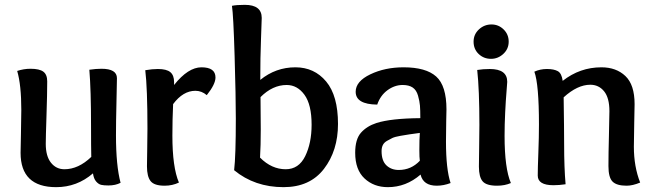

<svg xmlns="http://www.w3.org/2000/svg" viewBox="-20 -763 2708 793"><path d="M364 -47Q298 10 212 10Q65 10 65 -132Q65 -139 66.5 -208.5Q68 -278 68 -309Q68 -412 51 -470Q78 -479 106 -479Q143 -479 159 -467Q175 -455 175 -427Q175 -375 172 -285Q169 -195 169 -169Q169 -118 190.5 -91Q212 -64 246 -64Q304 -64 357 -115Q356 -156 356 -242Q356 -392 349 -475Q377 -479 399 -479Q463 -479 463 -440Q463 -422 461 -340Q459 -258 459 -204Q459 -79 478 -8Q457 3 428 3Q409 3 398 0.5Q387 -2 377 -13.5Q367 -25 364 -47Z M632 -478Q668 -478 683.5 -465Q699 -452 699 -424V-412Q757 -485 812 -485Q870 -485 870 -443Q870 -415 834 -370Q813 -388 787 -388Q736 -388 695 -333Q692 -269 692 -203Q692 -72 719 -9Q692 4 660 4Q617 4 602 -15Q587 -34 587 -76Q587 -88 588 -144Q589 -200 589 -232Q589 -399 580 -473Q609 -478 632 -478Z M1267 -248Q1267 -331 1237.5 -371.5Q1208 -412 1164 -412Q1106 -412 1056 -362Q1057 -302 1057 -229Q1057 -161 1054 -112Q1102 -64 1160 -64Q1214 -64 1240.5 -118Q1267 -172 1267 -248ZM1200 -485Q1278 -485 1327 -426.5Q1376 -368 1376 -251Q1376 -141 1318 -65.5Q1260 10 1151 10Q1032 10 947 -60Q954 -119 954 -273Q954 -362 949 -531.5Q944 -701 938 -739Q957 -743 991 -743Q1061 -743 1061 -689Q1061 -677 1058 -602Q1055 -527 1055 -433Q1119 -485 1200 -485Z M1712 -143Q1712 -189 1714 -214Q1684 -210 1670.5 -208Q1657 -206 1634 -202Q1611 -198 1600.5 -193Q1590 -188 1578 -181Q1566 -174 1561 -163.5Q1556 -153 1556 -139Q1556 -99 1576 -80Q1596 -61 1627 -61Q1678 -61 1714 -99Q1712 -112 1712 -143ZM1716 -275Q1716 -309 1714.5 -327Q1713 -345 1706.5 -368Q1700 -391 1684.5 -401.5Q1669 -412 1643 -412Q1610 -412 1580.5 -390.5Q1551 -369 1538 -331Q1449 -332 1449 -384Q1449 -427 1509.5 -456Q1570 -485 1647 -485Q1739 -485 1781.5 -447Q1824 -409 1824 -311Q1824 -308 1823 -264Q1822 -220 1822 -178Q1822 -64 1841 -7Q1812 4 1784 4Q1728 4 1717 -42Q1657 10 1582 10Q1524 10 1485.5 -26Q1447 -62 1447 -132Q1447 -188 1471 -215Q1495 -242 1535 -255Q1595 -274 1716 -275Z M2003 -478Q2075 -478 2075 -425Q2075 -419 2072 -384.5Q2069 -350 2066.5 -299Q2064 -248 2064 -202Q2064 -68 2090 -7Q2065 4 2033 4Q1989 4 1973.5 -14Q1958 -32 1958 -75Q1958 -91 1959 -152.5Q1960 -214 1960 -247Q1960 -392 1951 -474Q1975 -478 2003 -478ZM2008 -520Q1978 -520 1957 -540Q1936 -560 1936 -591Q1936 -621 1958 -641.5Q1980 -662 2010 -662Q2039 -662 2060 -641.5Q2081 -621 2081 -591Q2081 -561 2059 -540.5Q2037 -520 2008 -520Z M2304 -429Q2375 -485 2464 -485Q2525 -485 2563 -449Q2601 -413 2601 -333Q2601 -322 2599.5 -255Q2598 -188 2598 -157Q2598 -75 2624 -9Q2593 4 2568 4Q2527 4 2510 -13Q2493 -30 2493 -77Q2493 -129 2495 -202.5Q2497 -276 2497 -304Q2497 -359 2475 -386Q2453 -413 2418 -413Q2365 -413 2308 -361Q2310 -227 2310 -166Q2310 -70 2316 -2Q2289 2 2266 2Q2201 2 2201 -38Q2201 -67 2203.5 -132Q2206 -197 2206 -249Q2206 -415 2187 -467Q2211 -478 2239 -478Q2268 -478 2284 -469Q2300 -460 2304 -429Z"/></svg>

Font: Overlock
Style: Bold
Weight: 700
Designer: Dario Muhafara
Foundry: Dario Manuel Muhafara
Version: Version 1.001